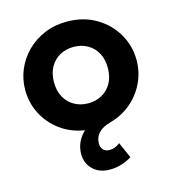

<svg xmlns="http://www.w3.org/2000/svg" viewBox="-110 -612 837 928"><g transform="rotate(-15 308.0 -147.5)"><path d="M326.5 225Q273.5 225 242 194Q210.5 163 210.5 116Q211 84 223.5 57.5Q236 31 258.5 10Q190.5 -0.5 139 -38Q87.5 -75.5 58.5 -131.2Q29.5 -187 29.5 -252.5Q29.5 -306 50 -354.2Q70.5 -402.5 108 -439.8Q145.5 -477 196.5 -498.5Q247.5 -520 308.5 -520Q390 -520 452.8 -483.5Q515.5 -447 551.2 -386.2Q587 -325.5 587 -252.5Q587 -193.5 561.8 -140.5Q536.5 -87.5 491 -49.2Q445.5 -11 384.5 5.5Q348 15.5 327.5 36.2Q307 57 306.5 88Q306 108 317 120.5Q328 133 350 133Q364 133 377.2 127.5Q390.5 122 401.5 113L436.5 192.5Q412.5 208 384.2 216.5Q356 225 326.5 225ZM308.5 -111.5Q347 -111.5 377.5 -128.8Q408 -146 425.5 -177.5Q443 -209 443 -252.5Q443 -296 425.8 -327.5Q408.5 -359 378 -376.2Q347.5 -393.5 308.5 -393.5Q269.5 -393.5 239 -376.2Q208.5 -359 191 -327.5Q173.5 -296 173.5 -252.5Q173.5 -209 191 -177.5Q208.5 -146 239 -128.8Q269.5 -111.5 308.5 -111.5Z"/></g></svg>

Font: Geologica Roman SemiBold
Style: Regular
Weight: 600
Designer: Sindre Bremnes, Frode Helland
Foundry: Monokrom Skriftforlag AS
Version: Version 1.010;gftools[0.9.28]